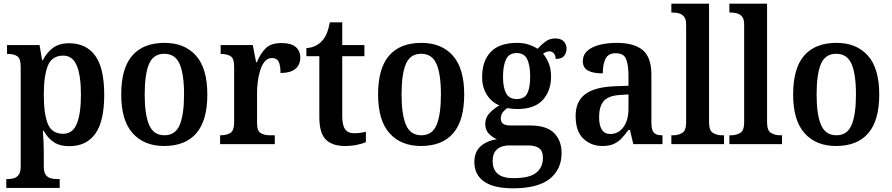

<svg xmlns="http://www.w3.org/2000/svg" viewBox="-20 -780 4825 1039"><path d="M14 237V189H23Q39 189 55 184.5Q71 180 81.5 165.5Q92 151 92 121V-419Q92 -464 73 -476Q54 -488 26 -488H18V-536H194L208 -454H212Q232 -495 266 -520.5Q300 -546 354 -546Q446 -546 495 -479Q544 -412 544 -267Q544 -123 495.5 -56Q447 11 355 11Q303 11 270 -11.5Q237 -34 217 -72H212Q214 -48 215.5 -14.5Q217 19 217 45V123Q217 152 227.5 166Q238 180 254 184.5Q270 189 286 189H303V237ZM322 -56Q373 -56 395.5 -110Q418 -164 418 -268Q418 -371 395.5 -425Q373 -479 322 -479Q261 -479 239 -424.5Q217 -370 217 -268Q217 -163 239 -109.5Q261 -56 322 -56Z M868 10Q760 10 698 -59Q636 -128 636 -269Q636 -410 695.5 -479Q755 -548 871 -548Q979 -548 1040.5 -479Q1102 -410 1102 -269Q1102 -128 1042.5 -59Q983 10 868 10ZM870 -48Q929 -48 952.5 -104Q976 -160 976 -269Q976 -379 952 -434Q928 -489 869 -489Q810 -489 786.5 -434Q763 -379 763 -269Q763 -160 787 -104Q811 -48 870 -48Z M1171 0V-48H1174Q1206 -48 1226.5 -60.5Q1247 -73 1247 -120V-420Q1247 -464 1227.5 -476Q1208 -488 1177 -488H1174V-536H1348L1366 -443H1370Q1389 -490 1417.5 -518.5Q1446 -547 1503 -547Q1555 -547 1580 -526Q1605 -505 1605 -468Q1605 -429 1578 -407Q1551 -385 1498 -385Q1498 -426 1488 -446Q1478 -466 1452 -466Q1428 -466 1412.5 -447Q1397 -428 1388 -399Q1379 -370 1375 -338Q1371 -306 1371 -280V-115Q1371 -71 1391 -59.5Q1411 -48 1439 -48H1467V0Z M1845 10Q1779 10 1743.5 -24.5Q1708 -59 1708 -147V-476H1638V-520Q1665 -521 1687 -532Q1709 -543 1723 -559Q1738 -575 1748 -599Q1758 -623 1765 -659H1832V-536H1952V-476H1832V-152Q1832 -103 1847.5 -81Q1863 -59 1895 -59Q1913 -59 1929 -61Q1945 -63 1960 -67V-11Q1946 -4 1915.5 3Q1885 10 1845 10Z M2258 10Q2150 10 2088 -59Q2026 -128 2026 -269Q2026 -410 2085.5 -479Q2145 -548 2261 -548Q2369 -548 2430.5 -479Q2492 -410 2492 -269Q2492 -128 2432.5 -59Q2373 10 2258 10ZM2260 -48Q2319 -48 2342.5 -104Q2366 -160 2366 -269Q2366 -379 2342 -434Q2318 -489 2259 -489Q2200 -489 2176.5 -434Q2153 -379 2153 -269Q2153 -160 2177 -104Q2201 -48 2260 -48Z M2757 239Q2651 239 2599 202Q2547 165 2547 97Q2547 42 2581 11.5Q2615 -19 2669 -26Q2646 -36 2626 -56Q2606 -76 2606 -110Q2606 -142 2627 -165.5Q2648 -189 2682 -210Q2641 -226 2615 -266.5Q2589 -307 2589 -363Q2589 -450 2635.5 -499Q2682 -548 2779 -548Q2813 -548 2841.5 -538.5Q2870 -529 2889 -516Q2908 -537 2931 -554.5Q2954 -572 2985 -572Q3016 -572 3031 -555.5Q3046 -539 3046 -517Q3046 -495 3033 -478Q3020 -461 2987 -461Q2987 -479 2977.5 -490.5Q2968 -502 2954 -502Q2944 -502 2935 -498.5Q2926 -495 2919 -489Q2937 -468 2949.5 -437.5Q2962 -407 2962 -365Q2962 -289 2917.5 -239.5Q2873 -190 2779 -190Q2768 -190 2751.5 -191.5Q2735 -193 2726 -195Q2712 -187 2701 -172.5Q2690 -158 2690 -138Q2690 -101 2741 -101H2848Q2938 -101 2978.5 -60Q3019 -19 3019 48Q3019 137 2954.5 188Q2890 239 2757 239ZM2776 -244Q2818 -244 2833.5 -275Q2849 -306 2849 -365Q2849 -426 2833 -459.5Q2817 -493 2776 -493Q2735 -493 2718.5 -459Q2702 -425 2702 -364Q2702 -306 2719 -275Q2736 -244 2776 -244ZM2759 184Q2846 184 2882 154.5Q2918 125 2918 75Q2918 37 2897.5 22Q2877 7 2837 7H2735Q2714 7 2693.5 14Q2673 21 2659.5 39.5Q2646 58 2646 93Q2646 136 2673 160Q2700 184 2759 184Z M3240 10Q3179 10 3137 -29.5Q3095 -69 3095 -152Q3095 -232 3147 -270.5Q3199 -309 3304 -313L3381 -316V-373Q3381 -427 3368.5 -459.5Q3356 -492 3312 -492Q3271 -492 3256.5 -461.5Q3242 -431 3242 -383Q3188 -383 3161 -398.5Q3134 -414 3134 -448Q3134 -483 3158.5 -505Q3183 -527 3225 -537.5Q3267 -548 3318 -548Q3411 -548 3458 -509Q3505 -470 3505 -376V-119Q3505 -78 3517.5 -63Q3530 -48 3561 -48H3565V0H3407L3389 -77H3381Q3361 -49 3342.5 -30Q3324 -11 3300 -0.5Q3276 10 3240 10ZM3282 -55Q3327 -55 3354 -92.5Q3381 -130 3381 -191V-269L3334 -266Q3271 -262 3246.5 -232.5Q3222 -203 3222 -147Q3222 -55 3282 -55Z M3613 0V-48H3624Q3650 -48 3671.5 -60.5Q3693 -73 3693 -118V-648Q3693 -676 3682 -689.5Q3671 -703 3655 -707.5Q3639 -712 3624 -712H3613V-760H3817V-118Q3817 -73 3838.5 -60.5Q3860 -48 3886 -48H3898V0Z M3927 0V-48H3938Q3964 -48 3985.5 -60.5Q4007 -73 4007 -118V-648Q4007 -676 3996 -689.5Q3985 -703 3969 -707.5Q3953 -712 3938 -712H3927V-760H4131V-118Q4131 -73 4152.5 -60.5Q4174 -48 4200 -48H4212V0Z M4504 10Q4396 10 4334 -59Q4272 -128 4272 -269Q4272 -410 4331.5 -479Q4391 -548 4507 -548Q4615 -548 4676.5 -479Q4738 -410 4738 -269Q4738 -128 4678.5 -59Q4619 10 4504 10ZM4506 -48Q4565 -48 4588.5 -104Q4612 -160 4612 -269Q4612 -379 4588 -434Q4564 -489 4505 -489Q4446 -489 4422.5 -434Q4399 -379 4399 -269Q4399 -160 4423 -104Q4447 -48 4506 -48Z"/></svg>

Font: Noto Serif Tamil SemiCondensed SemiBold
Style: Regular
Weight: 600
Width: 4
Designer: Indian Type Foundry, Tom Grace, and the Monotype Design Team
Foundry: Monotype Imaging Inc.
Version: Version 2.004; ttfautohint (v1.8.4.7-5d5b)